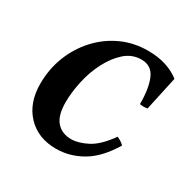

<svg xmlns="http://www.w3.org/2000/svg" viewBox="-116 -575 697 702"><g transform="rotate(30 232.5 -224.5)"><path d="M204 15Q128 15 82 -33.5Q36 -82 36 -163Q36 -224 57 -278Q78 -332 116 -374Q154 -416 205.5 -440Q257 -464 318 -464Q361 -464 394.5 -453Q428 -442 452 -423L421 -280Q405 -277 389 -280Q389 -348 372 -386Q355 -424 313 -424Q274 -424 244 -397.5Q214 -371 192.5 -329.5Q171 -288 160.5 -240Q150 -192 150 -150Q150 -95 172.5 -69Q195 -43 235 -43Q264 -43 301.5 -62Q339 -81 378 -136Q387 -132 394 -127.5Q401 -123 408 -116Q366 -46 314 -15.5Q262 15 204 15Z"/></g></svg>

Font: Poltawski Nowy Medium
Style: Italic
Weight: 500
Italic angle: -12°
Version: Version 1.001;gftools[0.9.25]